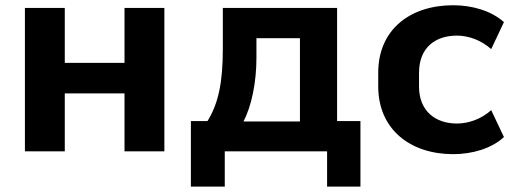

<svg xmlns="http://www.w3.org/2000/svg" viewBox="-20 -569 1932 722"><path d="M223.6 0V-217.8H448.2V0H598.1V-539.1H448.2V-332.5H223.6V-539.1H73.7V0Z M825.2 132.8V0H1210V132.8H1335.4V-113.8H1247.6V-539.1H817.9V-384.8C817.9 -257.3 800.8 -179.2 760.3 -113.8H697.8V132.8ZM895.5 -112.3C926.8 -170.9 944.3 -262.7 944.3 -350.6V-425.3H1107.9V-112.3Z M1684.1 10.7C1755.9 10.7 1829.1 -10.7 1875 -53.7L1827.1 -154.8C1790 -121.1 1741.7 -104.5 1698.2 -104.5C1616.7 -104.5 1555.7 -151.9 1555.7 -243.7V-295.4C1555.7 -389.2 1616.2 -435.1 1698.2 -435.1C1743.2 -435.1 1790.5 -417 1827.1 -384.3L1875 -485.8C1830.1 -526.4 1759.3 -549.3 1684.1 -549.3C1523.9 -549.3 1402.3 -459.5 1402.3 -295.4V-244.1C1402.3 -82 1523.4 10.7 1684.1 10.7Z"/></svg>

Font: Winston
Style: Bold
Weight: 700
Designer: Vernon Adams, Kim Jin-seong, David Berlow, Cristiano Sobral
Foundry: The Winston Project Authors
Version: Version 3.004